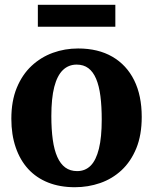

<svg xmlns="http://www.w3.org/2000/svg" viewBox="-20 -773 641 804"><path d="M27.5 -275.5Q27.5 -350 50.2 -405.2Q73 -460.5 112 -497Q151 -533.5 201.2 -551.8Q251.5 -570 307 -570Q391 -570 450.5 -535.5Q510 -501 541.8 -437Q573.5 -373 573.5 -283.5Q573.5 -207.5 550.8 -152Q528 -96.5 489 -60.2Q450 -24 399.5 -6.5Q349 11 293.5 11Q231 11 181.8 -8.5Q132.5 -28 98.2 -65.2Q64 -102.5 45.8 -155.8Q27.5 -209 27.5 -275.5ZM303 -56.5Q337 -56.5 359.8 -79.5Q382.5 -102.5 394.2 -150.2Q406 -198 406 -272Q406 -327.5 400.5 -370.5Q395 -413.5 382.5 -443Q370 -472.5 350 -487.5Q330 -502.5 301 -502.5Q267 -502.5 243.2 -479.5Q219.5 -456.5 207.2 -409Q195 -361.5 195 -287Q195 -231 201 -188Q207 -145 220 -115.8Q233 -86.5 253.5 -71.5Q274 -56.5 303 -56.5ZM463 -753V-661H138.5V-753Z"/></svg>

Font: Merriweather ExtraBold
Style: Regular
Weight: 800
Version: Version 2.100